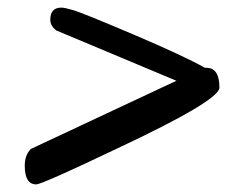

<svg xmlns="http://www.w3.org/2000/svg" viewBox="-20 -583 596 504"><path d="M443 -371 128 -503Q112 -515 112 -531Q112 -563 141 -563Q150 -563 173.5 -556Q197 -549 329 -493Q461 -437 518 -405H522Q556 -405 556 -353Q556 -319 285 -192Q90 -99 75 -99Q45 -99 45 -148Q45 -176 61 -192Z"/></svg>

Font: Mrs Sheppards
Style: Regular
Weight: 400
Version: Version 1.000